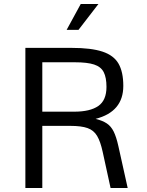

<svg xmlns="http://www.w3.org/2000/svg" viewBox="-20 -944 737 964"><path d="M107.4 0V-703.6H339.4Q438 -703.6 494.6 -684.8Q551.3 -666 575.2 -624.3Q599.1 -582.5 599.1 -512.7Q599.1 -382.8 460 -347.2Q495.1 -338.4 516.4 -324.2Q537.6 -310.1 550.8 -283.4Q564 -256.8 574.2 -210.9L621.1 0H535.2L495.6 -181.2Q484.4 -233.4 467.5 -261.7Q450.7 -290 419.4 -301Q388.2 -312 333 -312H192.4V0ZM192.4 -383.3H352.5Q432.6 -383.3 473.6 -411.9Q514.6 -440.4 514.6 -507.8Q514.6 -554.7 500.7 -581.8Q486.8 -608.9 452.4 -620.1Q418 -631.3 356.9 -631.3H192.4ZM385.3 -923.8H474.1L374 -793.9H314.5Z"/></svg>

Font: Metrophobic
Style: Regular
Weight: 400
Designer: Vernon Adams
Foundry: Vernon Adams
Version: Version 3.200; ttfautohint (v1.8.4.7-5d5b);gftools[0.9.23]